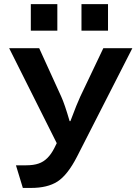

<svg xmlns="http://www.w3.org/2000/svg" viewBox="-20 -801 680 940"><path d="M130.9 -780.8H260.7V-650.9H130.9ZM378.9 -780.8H508.8V-650.9H378.9ZM24.9 -564.9H171.9L279.8 -328.1Q296.4 -292 320.8 -208H324.7Q357.9 -296.4 373 -328.1L485.8 -564.9H627.9L356.9 -33.7Q311 55.7 261.2 87.9Q212.4 119.1 131.8 119.1H91.8L58.1 8.3H107.9Q145 8.3 169.4 -0.5Q215.8 -16.1 246.1 -76.2L257.8 -100.1Z"/></svg>

Font: BIZ UDPGothic
Style: Bold
Weight: 700
Designer: TypeBank Co., Ltd.
Foundry: Morisawa Inc.
Version: Version 1.051